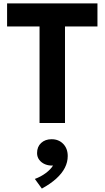

<svg xmlns="http://www.w3.org/2000/svg" viewBox="-20 -720 612 1124"><path d="M211.5 0V-565H21.5V-700H550.5V-565H360.5V0ZM225 384 184 327.5Q219.5 314.5 248 293.2Q276.5 272 290.5 249Q265.5 250.5 244.2 241.8Q223 233 210 216Q197 199 197 176Q197 139 220.8 117Q244.5 95 282 95Q323.5 95 350 122.2Q376.5 149.5 376.5 193.5Q376.5 229 359.8 262Q343 295 309.5 325.5Q276 356 225 384Z"/></svg>

Font: Geologica SemiBold
Style: Regular
Weight: 600
Designer: Sindre Bremnes, Frode Helland
Foundry: Monokrom Skriftforlag AS
Version: Version 1.010;gftools[0.9.28]